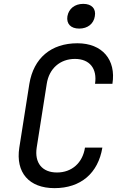

<svg xmlns="http://www.w3.org/2000/svg" viewBox="-20 -964 640 994"><path d="M390 -816C434 -816 465 -841 471 -880C478 -919 455 -944 411 -944C367 -944 336 -919 329 -880C323 -841 346 -816 390 -816ZM262 10C398 10 488 -67 510 -200H420C408 -121 352 -71 275 -71C198 -71 158 -121 170 -200L222 -530C234 -609 291 -659 368 -659C444 -659 484 -609 472 -530H562C582 -655 509 -740 381 -740C244 -740 154 -663 132 -530L80 -200C60 -71 130 10 262 10Z"/></svg>

Font: JetBrains Mono
Style: Italic
Weight: 400
Italic angle: -9°
Monospace: yes
Designer: Philipp Nurullin, Konstantin Bulenkov
Foundry: JetBrains
Version: Version 2.305